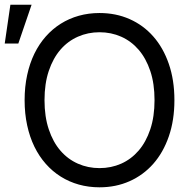

<svg xmlns="http://www.w3.org/2000/svg" viewBox="-26 -793 827 823"><path d="M721.6 -363.6Q721.6 -277.3 697.6 -208.3Q673.7 -139.2 630.9 -90.7Q588.1 -42.3 529.3 -16.2Q470.5 9.9 400.6 9.9Q354 9.9 312.1 -1.8Q270.2 -13.5 234.6 -35.9Q198.9 -58.2 170.3 -90.6Q141.7 -122.9 121.4 -164.4Q101.2 -206 90.4 -256Q79.5 -306.1 79.5 -363.6Q79.5 -421.2 90.4 -471.2Q101.2 -521.3 121.4 -562.9Q141.7 -604.4 170.3 -636.7Q198.9 -669 234.6 -691.4Q270.2 -713.8 312.1 -725.5Q354 -737.2 400.6 -737.2Q470.5 -737.2 529.3 -711.3Q588.1 -685.4 630.9 -636.9Q673.7 -588.4 697.6 -519.2Q721.6 -449.9 721.6 -363.6ZM636.4 -363.6Q636.4 -434.7 618.1 -489Q599.8 -543.3 568 -580.1Q536.2 -616.8 493.3 -635.8Q450.3 -654.8 400.6 -654.8Q351.2 -654.8 308.1 -635.8Q264.9 -616.8 233.1 -580.1Q201.3 -543.3 183.1 -489Q164.8 -434.7 164.8 -363.6Q164.8 -293 183.1 -238.5Q201.3 -183.9 233.1 -147.2Q264.9 -110.4 308.1 -91.4Q351.2 -72.4 400.6 -72.4Q450.3 -72.4 493.3 -91.4Q536.2 -110.4 568 -147.2Q599.8 -183.9 618.1 -238.5Q636.4 -293 636.4 -363.6ZM18.5 -772.7H109.4L52.6 -606.5H-5.7Z"/></svg>

Font: Fast_Sans
Style: Regular
Weight: 400
Designer: Rasmus Andersson
Foundry: rsms
Version: Version 3.018;git-588b23468